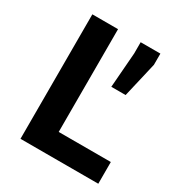

<svg xmlns="http://www.w3.org/2000/svg" viewBox="-163 -804 865 919"><g transform="rotate(30 269.0 -344.0)"><path d="M82 0V-688H224V-120H512V0ZM334 -433 349 -626V-688H458V-626L413 -433Z"/></g></svg>

Font: Saira Thin SemiBold
Style: Regular
Weight: 600
Version: Version 1.101